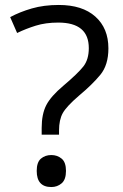

<svg xmlns="http://www.w3.org/2000/svg" viewBox="-20 -744 494 774"><path d="M148 -201H218V-218Q218 -261 233 -288Q248 -315 298 -358Q352 -403 384.5 -442.5Q417 -482 417 -549Q417 -630 364.5 -677Q312 -724 217 -724Q157 -724 108.5 -710Q60 -696 21 -675L49 -611Q84 -628 124 -640.5Q164 -653 215 -653Q338 -653 338 -550Q338 -504 316 -476Q294 -448 235 -398Q185 -356 166.5 -320Q148 -284 148 -228ZM128 -55Q128 10 187 10Q211 10 228.5 -5Q246 -20 246 -55Q246 -90 228.5 -104.5Q211 -119 187 -119Q162 -119 145 -104.5Q128 -90 128 -55Z"/></svg>

Font: Noto Sans Sinhala
Style: Regular
Weight: 400
Designer: Jelle Bosma - Monotype Design Team
Foundry: Monotype Imaging Inc.
Version: Version 1.900